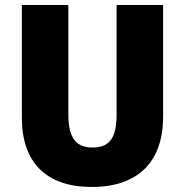

<svg xmlns="http://www.w3.org/2000/svg" viewBox="-20 -734 735 764"><path d="M629 -269V-714H444V-278C444 -184 415 -147 348 -147C284 -147 252 -184 252 -277V-714H67V-265C67 -87 165 10 345 10C533 10 629 -94 629 -269Z"/></svg>

Font: Noto Sans Arabic SemCond Blk
Style: Regular
Weight: 900
Width: 4
Designer: Monotype Design Team, Nadine Chahine, Nizar Qandah and Khaled Hosny
Foundry: Monotype Imaging Inc.
Version: Version 2.012